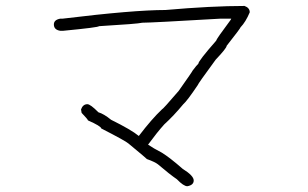

<svg xmlns="http://www.w3.org/2000/svg" viewBox="-20 -526 1040 649"><path d="M806.6 -505.9Q824.2 -499.5 824.2 -484.4Q810.5 -451.7 793 -433.6Q793 -430.7 746.1 -371.1Q746.1 -363.3 709 -324.2Q648.4 -241.7 648.4 -238.3Q612.3 -184.6 599.6 -173.8Q567.4 -134.8 535.2 -105.5Q511.7 -79.6 480.5 -37.1Q499 -24.4 527.3 -9.8Q554.2 6.8 597.7 44.9Q634.8 67.9 634.8 84Q634.8 99.6 613.3 103.5Q600.6 103.5 578.1 80.1Q553.2 63 513.7 29.3Q503.9 21.5 476.6 11.7Q476.6 10.7 414.1 -41Q404.3 -49.8 322.3 -91.8Q321.3 -99.6 277.3 -119.1Q277.3 -122.1 255.9 -144.5L253.9 -156.2Q260.3 -173.8 275.4 -173.8Q285.6 -173.8 312.5 -146.5Q331.1 -141.1 355.5 -121.1Q423.8 -87.4 449.2 -66.4Q492.7 -123.5 527.3 -156.2Q530.3 -156.2 584 -218.8Q630.9 -285.2 630.9 -287.1Q645.5 -306.6 650.4 -310.5Q650.4 -319.8 710.9 -388.7Q710.9 -393.6 759.8 -459L761.7 -462.9H724.6Q491.7 -449.2 460.9 -449.2Q445.8 -445.3 314.5 -437.5Q314.5 -433.6 193.4 -421.9H183.6Q162.1 -425.3 162.1 -443.4Q162.1 -459 183.6 -462.9H191.4Q431.6 -492.2 539.1 -492.2Q695.3 -505.9 806.6 -505.9Z"/></svg>

Font: CEF Fonts CJK
Style: Regular
Weight: 400
Designer: PartyBoss (派对大魔王)
Version: Release 2.25